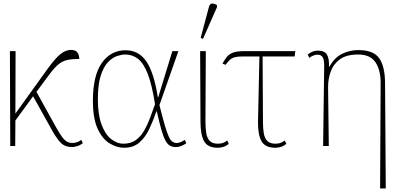

<svg xmlns="http://www.w3.org/2000/svg" viewBox="-20 -825 2267 1085"><path d="M38 0 36 -536H68L67 -183L249 -436Q294 -498 323 -520.5Q352 -543 381 -543Q408 -543 418 -527.5Q428 -512 428 -492Q388 -492 360.5 -486Q333 -480 310.5 -461.5Q288 -443 261 -407L186 -306L295 -109Q316 -71 331 -51Q346 -31 359.5 -24Q373 -17 389 -17Q400 -17 414 -21Q428 -25 439 -35L448 -16Q431 -3 414.5 1.5Q398 6 387 6Q349 6 326.5 -15Q304 -36 275 -87L167 -281L67 -144L66 0Z M681 10Q640 10 599 -15Q558 -40 531.5 -98Q505 -156 505 -255Q505 -398 555.5 -469.5Q606 -541 690 -541Q764 -541 807 -478Q850 -415 872 -275H874L954 -536H988L881 -231Q899 -159 911.5 -116.5Q924 -74 934 -52.5Q944 -31 955 -24Q966 -17 979 -17Q990 -17 1002.5 -22.5Q1015 -28 1024 -35L1033 -16Q1023 -8 1006.5 -1Q990 6 973 6Q955 6 941 -1.5Q927 -9 915.5 -29.5Q904 -50 892.5 -90Q881 -130 866 -196H864Q846 -144 824 -97Q802 -50 768 -20Q734 10 681 10ZM678 -13Q719 -13 747.5 -33.5Q776 -54 795 -87.5Q814 -121 828.5 -160Q843 -199 856 -236Q839 -345 815.5 -406Q792 -467 760.5 -492Q729 -517 687 -517Q668 -517 642 -508.5Q616 -500 591 -474.5Q566 -449 549.5 -398.5Q533 -348 533 -264Q533 -179 553 -123.5Q573 -68 606.5 -40.5Q640 -13 678 -13Z M1211 10Q1154 10 1133.5 -26.5Q1113 -63 1113 -137L1111 -536H1143L1141 -137Q1141 -101 1145.5 -73Q1150 -45 1165 -29Q1180 -13 1211 -13Q1225 -13 1237.5 -16.5Q1250 -20 1264 -31L1273 -12Q1257 1 1241 5.5Q1225 10 1211 10ZM1127 -605 1114 -611 1161 -787Q1166 -805 1179.5 -805Q1193 -805 1206 -796V-784Z M1536 10Q1479 10 1458 -26.5Q1437 -63 1438 -137L1446 -506H1351Q1323 -506 1306.5 -501.5Q1290 -497 1279 -487Q1268 -477 1255 -459L1237 -465Q1249 -487 1261 -502.5Q1273 -518 1295 -527Q1317 -536 1357 -536H1649L1645 -506H1464L1466 -137Q1466 -101 1470.5 -73Q1475 -45 1490 -29Q1505 -13 1536 -13Q1550 -13 1562.5 -16.5Q1575 -20 1589 -31L1598 -12Q1582 1 1566 5.5Q1550 10 1536 10Z M2128 240 2131 -357Q2131 -430 2101.5 -473.5Q2072 -517 2004 -517Q1938 -517 1901 -490Q1864 -463 1849 -421Q1834 -379 1834 -334L1838 0H1806L1812 -452Q1812 -489 1803 -502.5Q1794 -516 1774 -516Q1765 -516 1753 -512Q1741 -508 1728 -498L1719 -517Q1747 -539 1776 -539Q1814 -539 1827.5 -516.5Q1841 -494 1839 -449H1842Q1872 -502 1915.5 -522Q1959 -542 2004 -542Q2090 -542 2122.5 -496.5Q2155 -451 2156 -357L2160 240Z"/></svg>

Font: Noto Serif Thin
Style: Regular
Weight: 100
Designer: Monotype Design Team
Foundry: Monotype Imaging Inc.
Version: Version 2.015